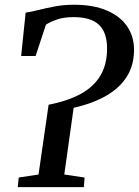

<svg xmlns="http://www.w3.org/2000/svg" viewBox="-20 -770 572 790"><path d="M53 0 57 -39.5 138.5 -52 180 -339Q259 -354.5 312.5 -383.8Q366 -413 393.2 -459Q420.5 -505 420.5 -570.5Q420.5 -636.5 387.2 -668Q354 -699.5 283.5 -699.5Q241 -699.5 212.8 -689.2Q184.5 -679 169 -668.5L126.5 -539.5H67L85.5 -718Q107.5 -721 138 -728.8Q168.5 -736.5 205.5 -743.5Q242.5 -750.5 284 -750.5Q365 -750.5 420.2 -726.5Q475.5 -702.5 503.5 -661Q531.5 -619.5 531.5 -565.5Q531.5 -502.5 502.5 -455.8Q473.5 -409 418.2 -376.8Q363 -344.5 283 -326.5L244.5 -52L328 -39.5L325 0Z"/></svg>

Font: Merriweather 20pt
Style: Italic
Weight: 400
Italic angle: -7.8°
Version: Version 2.101